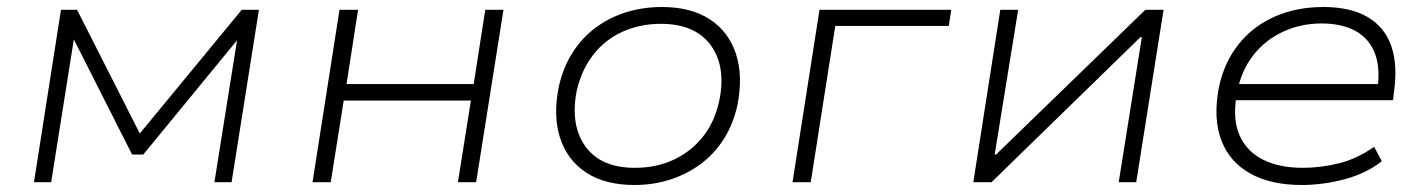

<svg xmlns="http://www.w3.org/2000/svg" viewBox="-20 -520 4073 548"><path d="M77 0 154 -492H200L379 -139L670 -492H719L641 0H592L657 -408H659L389 -79H357L190 -409H191L126 0Z M872 0 949 -492H1002L969 -280H1332L1365 -492H1417L1339 0H1287L1324 -233H961L924 0Z M1791 8Q1707 8 1653 -27.5Q1599 -63 1578.5 -126.5Q1558 -190 1575 -273Q1587 -327 1614 -369.5Q1641 -412 1680 -441Q1719 -470 1767 -485Q1815 -500 1869 -500Q1953 -500 2006.5 -464.5Q2060 -429 2080.5 -366.5Q2101 -304 2085 -221Q2073 -166 2046 -123.5Q2019 -81 1980 -52Q1941 -23 1893 -7.5Q1845 8 1791 8ZM1792 -41Q1853 -41 1902.5 -64Q1952 -87 1986 -129.5Q2020 -172 2033 -233Q2053 -330 2008.5 -391Q1964 -452 1866 -452Q1807 -452 1757 -429.5Q1707 -407 1673.5 -364Q1640 -321 1626 -261Q1607 -163 1651 -102Q1695 -41 1792 -41Z M2242 0 2319 -492H2695L2688 -446H2364L2294 0Z M2758 0 2835 -492H2886L2819 -79H2823L3249 -492H3301L3223 0H3173L3239 -414H3235L2810 0Z M3695 8Q3607 8 3548 -25Q3489 -58 3465.5 -120.5Q3442 -183 3459 -271Q3474 -342 3515 -393.5Q3556 -445 3618 -472.5Q3680 -500 3757 -500Q3835 -500 3884 -471Q3933 -442 3951.5 -387Q3970 -332 3958 -253L3956 -234H3487L3495 -280H3940L3910 -257Q3921 -322 3905 -365.5Q3889 -409 3850 -431Q3811 -453 3752 -453Q3693 -453 3642 -429.5Q3591 -406 3556.5 -361.5Q3522 -317 3511 -256L3509 -245Q3498 -179 3518 -133.5Q3538 -88 3584.5 -64.5Q3631 -41 3699 -41Q3748 -41 3800 -53.5Q3852 -66 3902 -101L3924 -60Q3880 -25 3818 -8.5Q3756 8 3695 8Z"/></svg>

Font: Nunito Sans 7pt SemiExpanded ExtraLight
Style: Italic
Weight: 250
Width: 6
Italic angle: -9°
Designer: Vernon Adams
Foundry: Vernon Adams
Version: Version 3.101;gftools[0.9.27]